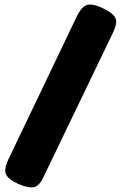

<svg xmlns="http://www.w3.org/2000/svg" viewBox="-20 -757 529 838"><path d="M60 46Q14 24 5.5 2.5Q-3 -19 16 -60L316 -687Q330 -715 344.5 -727Q359 -739 379.5 -737Q400 -735 429 -721Q462 -705 475.5 -690.5Q489 -676 487 -657.5Q485 -639 471 -610L172 11Q153 54 129.5 59.5Q106 65 60 46Z"/></svg>

Font: Fredoka
Style: Bold
Weight: 700
Designer: Ben Nathan
Foundry: Milena B. Brandão, Ben Nathan
Version: Version 2.001